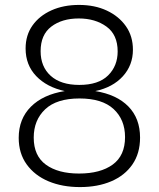

<svg xmlns="http://www.w3.org/2000/svg" viewBox="-20 -740 645 780"><path d="M243 -370Q170 -386 127 -431Q84 -476 84 -543Q84 -597 112 -636.5Q140 -676 189 -698Q238 -720 301 -720Q365 -720 414 -697Q463 -674 491.5 -633.5Q520 -593 520 -538Q520 -475 479 -430Q438 -385 367 -370Q454 -356 501.5 -307.5Q549 -259 549 -181Q549 -117 518 -72Q487 -27 432 -3.5Q377 20 305 20Q233 20 177 -3.5Q121 -27 88.5 -72Q56 -117 56 -180Q56 -257 105.5 -306.5Q155 -356 243 -370ZM117 -181Q117 -107 166.5 -71Q216 -35 301 -35Q388 -35 438 -71.5Q488 -108 488 -183Q488 -254 441.5 -297Q395 -340 303 -340Q210 -340 163.5 -296Q117 -252 117 -181ZM145 -532Q145 -469 186 -432Q227 -395 302 -395Q380 -395 419 -433.5Q458 -472 458 -531Q458 -599 412.5 -632Q367 -665 300 -665Q232 -665 188.5 -632Q145 -599 145 -532Z"/></svg>

Font: Moderustic Light
Style: Regular
Weight: 300
Designer: Tural Alisoy
Foundry: TAFT Foundry
Version: Version 2.120